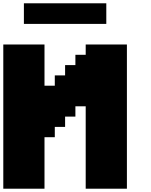

<svg xmlns="http://www.w3.org/2000/svg" viewBox="-20 -1145 915 1165"><path d="M500 0H750V-875H500V-812.5H437.5V-750H375V-687.5H312.5V-625H250V-875H0V0H250V-312.5H312.5V-375H375V-437.5H437.5V-500H500ZM125 -1000H625V-1125H125Z"/></svg>

Font: Faithful 32x
Style: Bold
Weight: 400
Foundry: Faithful Resource Pack
Version: Version 1.0; January 27, 2023